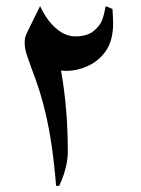

<svg xmlns="http://www.w3.org/2000/svg" viewBox="-20 -603 457 623"><path d="M347 -527Q347 -472 324 -438.5Q301 -405 265 -389Q232 -373 192 -373L178 -374Q200 -252 200 -111Q200 -87 194 -62Q188 -37 181 -20.5Q174 -4 172 0H162Q151 -137 128 -235Q112 -305 82 -382Q70 -416 68 -422Q60 -445 60 -464Q60 -477 63 -485.5Q66 -494 73 -508L110 -583Q112 -579 119.5 -565Q127 -551 138 -536Q179 -485 224 -485Q263 -485 284 -502.5Q305 -520 311.5 -538Q318 -556 323 -583L345 -574Q347 -542 347 -527Z"/></svg>

Font: Katibeh
Style: Regular
Weight: 400
Designer: Arabic design by Kourosh Beigpour, Latin design by Eduardo Tunni, engineering by Lasse Fister
Version: Version 1.000